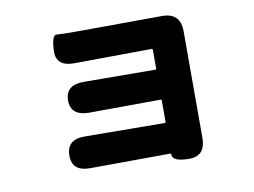

<svg xmlns="http://www.w3.org/2000/svg" viewBox="-72 -676 1145 865"><g transform="rotate(-10 500.0 -243.5)"><path d="M726 84Q650 83 651 51Q651 46 646 46L282 48Q197 49 198 -24Q198 -98 282 -97L646 -94Q651 -94 651 -99V-196Q651 -201 646 -201L320 -199Q235 -199 235 -270Q236 -341 320 -340L646 -338Q651 -338 651 -343V-428Q651 -433 646 -433L293 -430Q208 -429 211 -501Q214 -573 235.5 -571Q257 -569 343 -569L718 -571Q802 -571 802 -487V1Q802 85 726 84Z"/></g></svg>

Font: Resource Han Rounded TW Heavy
Style: Regular
Weight: 900
Designer: Cyano Hao (round all glyphs); Ryoko NISHIZUKA 西塚涼子 (kana, bopomofo & ideographs); Paul D. Hunt (Latin, Greek & Cyrillic)
Foundry: Cyano Hao
Version: 0.990